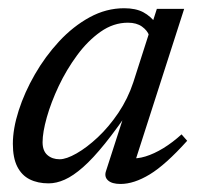

<svg xmlns="http://www.w3.org/2000/svg" viewBox="-20 -448 502 478"><path d="M244 -22.5 296 -183.5H309Q271.5 -128 241.5 -90.8Q211.5 -53.5 186.8 -31.8Q162 -10 141.2 -0.8Q120.5 8.5 101 8.5Q74 8.5 54 -1.5Q34 -11.5 23 -33.2Q12 -55 12 -90Q12 -127.5 26.5 -172.8Q41 -218 66.8 -262.8Q92.5 -307.5 127.2 -345Q162 -382.5 203.2 -405Q244.5 -427.5 289 -427.5Q318 -427.5 336.8 -417.5Q355.5 -407.5 371 -387L351 -360Q347 -372 333.5 -381.8Q320 -391.5 298.5 -391.5Q262.5 -391.5 230.5 -369Q198.5 -346.5 172 -310.5Q145.5 -274.5 126.2 -233.8Q107 -193 96.5 -155.8Q86 -118.5 86 -94Q86 -72.5 98 -62Q110 -51.5 128.5 -51.5Q145 -51.5 170.5 -66Q196 -80.5 223.5 -106.2Q251 -132 274.8 -167.2Q298.5 -202.5 312 -243.5L370.5 -426H431H438.5L313 -35.5L304.5 -54.5Q321 -52 342.2 -58.5Q363.5 -65 386.8 -79.2Q410 -93.5 432 -113.5L446 -97.5Q392 -37.5 352.8 -13.8Q313.5 10 280 10Q258.5 10 248.8 1Q239 -8 244 -22.5Z"/></svg>

Font: Newsreader Text
Style: Italic
Weight: 400
Italic angle: -17°
Designer: Hugues Gentile
Foundry: Production Type
Version: Version 1.001